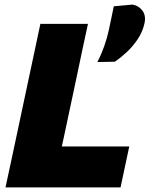

<svg xmlns="http://www.w3.org/2000/svg" viewBox="-20 -817 652 837"><path d="M4 0Q16.5 -56.5 27.5 -109.2Q38.5 -162 53.5 -231L105 -473.5Q120 -544 131.8 -599Q143.5 -654 156 -713H363.5Q350.5 -653.5 338.8 -598.5Q327 -543.5 312.5 -473.5L268 -264.5Q263 -241 258.5 -219.8Q254 -198.5 249.5 -178.5H543.5L505.5 0ZM404.5 -546.5Q422 -580.5 434.8 -616.8Q447.5 -653 454.5 -686.5Q460 -712.5 465.5 -738.5Q471 -764.5 476 -789.5L558 -797Q585.5 -792 601.2 -770.2Q617 -748.5 610 -716Q602 -679 581 -647.2Q560 -615.5 533 -590.2Q506 -565 480.5 -548Z"/></svg>

Font: Commissioner ExtraBold
Style: Italic
Weight: 800
Italic angle: -12°
Designer: Kostas Bartsokas
Foundry: Kostas Bartsokas
Version: Version 1.000; ttfautohint (v1.8.3)